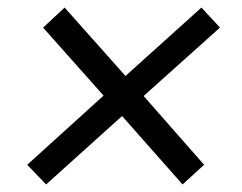

<svg xmlns="http://www.w3.org/2000/svg" viewBox="-20 -539 640 508"><path d="M102 -51 52 -103 254 -286 94 -466 151 -519 312 -338 513 -519 562 -466 360 -285 520 -103 463 -51 303 -232Z"/></svg>

Font: Nunito Sans 10pt SemiBold
Style: Italic
Weight: 600
Italic angle: -9°
Designer: Vernon Adams
Foundry: Vernon Adams
Version: Version 3.101;gftools[0.9.27]